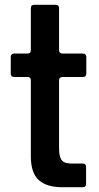

<svg xmlns="http://www.w3.org/2000/svg" viewBox="-20 -783 416 803"><path d="M240 0Q175 0 142 -30Q109 -60 109 -129V-447Q109 -461 95 -461H39Q25 -461 25 -475V-545Q25 -551 28.5 -555Q32 -559 39 -559H95Q109 -559 109 -573V-749Q109 -763 123 -763H213Q227 -763 227 -749V-573Q227 -566 231 -562.5Q235 -559 241 -559H327Q334 -559 337.5 -555Q341 -551 341 -545V-475Q341 -461 327 -461H241Q235 -461 231 -457.5Q227 -454 227 -447V-162Q227 -130 237 -114.5Q247 -99 281 -99H326Q340 -99 340 -85V-14Q340 0 326 0Z"/></svg>

Font: Open Sauce Two SemiBold
Style: Regular
Weight: 600
Designer: Alfredo Marco Pradil
Foundry: Creative Sauce Fz LLC
Version: Version 1.477